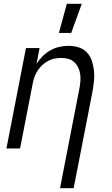

<svg xmlns="http://www.w3.org/2000/svg" viewBox="-20 -784 590 1014"><path d="M297 210 399 -315Q403 -335 404.5 -354.5Q406 -374 403.5 -392.5Q401 -411 393 -427.5Q385 -444 372 -456Q359 -468 341 -473Q323 -478 303 -478Q286 -478 268 -474.5Q250 -471 233.5 -462Q217 -453 203 -440Q189 -427 179 -411.5Q169 -396 162.5 -378.5Q156 -361 153 -344L86 0H14L117 -530H189L173 -447Q187 -469 205.5 -487.5Q224 -506 246.5 -518.5Q269 -531 293.5 -536.5Q318 -542 342 -542Q369 -542 395 -534Q421 -526 438.5 -507.5Q456 -489 464.5 -464.5Q473 -440 476 -413Q479 -386 476.5 -358.5Q474 -331 469 -303L369 210ZM291 -610 333 -764H412L356 -610Z"/></svg>

Font: Lode
Style: Italic
Weight: 400
Italic angle: -11°
Monospace: yes
Designer: Belleve Invis
Foundry: Belleve Invis
Version: Version 29.2.0; ttfautohint (v1.8.3)